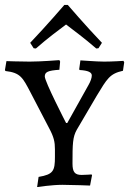

<svg xmlns="http://www.w3.org/2000/svg" viewBox="-23 -747 522 776"><path d="M122 -551C170 -593 216 -627 244 -648C271 -627 319 -592 366 -551L375 -552L389 -574C324 -642 251 -727 251 -727H237C237 -727 164 -642 99 -574L113 -552ZM127 9C127 9 187 0 229 0C267 0 341 3 341 3L349 -39L347 -42C347 -42 323 -40 307 -40C279 -40 270 -52 270 -86C270 -167 271 -193 287 -222L368 -360C410 -429 420 -449 474 -461L479 -495L476 -501C476 -501 431 -498 398 -498C366 -498 308 -503 302 -503L297 -467L299 -464C333 -462 348 -455 348 -442C348 -432 343 -418 335 -404L249 -250H244C241 -256 158 -417 158 -438C158 -456 171 -462 217 -465L220 -498L217 -504C217 -504 142 -498 97 -498C60 -498 3 -500 3 -500L-3 -464L-1 -460C60 -453 69 -433 100 -374L175 -230C195 -193 199 -173 199 -144V-113C199 -57 193 -42 133 -32Z"/></svg>

Font: Alegreya SC
Style: Regular
Weight: 400
Designer: Juan Pablo del Peral
Foundry: Huerta Tipografica
Version: Version 2.007;PS 002.007;hotconv 1.0.88;makeotf.lib2.5.64775